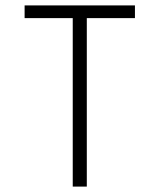

<svg xmlns="http://www.w3.org/2000/svg" viewBox="-20 -690 590 710"><path d="M249 0V-623H71V-670H479V-623H301V0Z"/></svg>

Font: Lode Dark
Style: Regular
Weight: 400
Monospace: yes
Designer: Belleve Invis
Foundry: Belleve Invis
Version: Version 29.2.0; ttfautohint (v1.8.3)